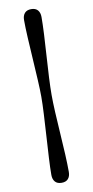

<svg xmlns="http://www.w3.org/2000/svg" viewBox="-102 -815 489 1012"><g transform="rotate(-10 143.0 -309.0)"><path d="M115.5 -309.5Q115.5 -346.5 112.5 -400.5Q109.5 -454.5 105.8 -514.2Q102 -574 99 -629.2Q96 -684.5 96 -723.5Q96 -747 107.8 -760.5Q119.5 -774 143 -774Q166 -774 177.8 -760.5Q189.5 -747 189.5 -723.5Q189.5 -687 186.8 -632.8Q184 -578.5 180 -518.2Q176 -458 173.2 -402.8Q170.5 -347.5 170.5 -309.5Q170.5 -272 173.2 -218Q176 -164 180 -104.2Q184 -44.5 186.8 10.8Q189.5 66 189.5 105Q189.5 128.5 177.8 142Q166 155.5 143 155.5Q119.5 155.5 107.8 142Q96 128.5 96 105Q96 68.5 99 14Q102 -40.5 105.8 -100.8Q109.5 -161 112.5 -216Q115.5 -271 115.5 -309.5Z"/></g></svg>

Font: Fraunces 9pt S000 SemiBold
Style: Regular
Weight: 600
Version: Version 1.000; ttfautohint (v1.8.3)